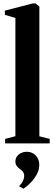

<svg xmlns="http://www.w3.org/2000/svg" viewBox="-20 -838 316 1122"><path d="M70 -42V-733L8.5 -751.5V-776L171.5 -818H187L210 -800V-41.5L270.5 -26.5V0H10V-26.5ZM209.5 125.5Q209.5 155.5 193.8 183.2Q178 211 156.5 232.2Q135 253.5 117.5 264.5H116.5L93.5 252V247.5Q107 235 114.2 219Q121.5 203 121.5 191.5Q121.5 177.5 116.2 168.5Q111 159.5 96.5 150Q85 142 77.5 131.5Q70 121 70 106Q70 87.5 80 74.8Q90 62 104.8 55.5Q119.5 49 133.5 49H137Q167.5 49 188.5 70.2Q209.5 91.5 209.5 125.5Z"/></svg>

Font: Merriweather 120pt
Style: Bold
Weight: 700
Designer: Eben Sorkin
Foundry: Eben Sorkin
Version: Version 2.100